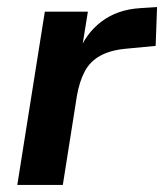

<svg xmlns="http://www.w3.org/2000/svg" viewBox="-20 -524 465 544"><path d="M29 0 107 -491H229L210 -373H202Q222 -428 267 -462.5Q312 -497 378 -501L425 -504L421 -394L337 -386Q293 -382 264 -366Q235 -350 220 -321.5Q205 -293 198 -253L158 0Z"/></svg>

Font: Nunito Sans 11pt
Style: Bold Italic
Weight: 700
Italic angle: -9°
Version: Version 3.101;gftools[0.9.27]